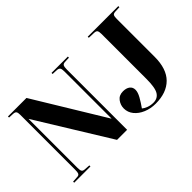

<svg xmlns="http://www.w3.org/2000/svg" viewBox="-102 -1106 1496 1496"><g transform="rotate(-45 645.5 -358.0)"><path d="M48 0V-12L94 -15Q113 -15 119 -26.5Q125 -38 125 -68V-671Q125 -695 118.5 -705Q112 -715 90 -716L48 -718V-730H252L606 -148H607V-666Q607 -694 600.5 -704Q594 -714 574 -716L528 -718V-730H708V-718L662 -716Q643 -715 637 -703.5Q631 -692 631 -662V0H520L149 -602H148V-64Q148 -36 154.5 -26Q161 -16 182 -15L227 -12V0ZM933 14Q878 14 831.5 -5.5Q785 -25 757.5 -59Q730 -93 730 -136Q730 -173 753 -204Q776 -235 820 -235Q856 -235 877 -219Q898 -203 898 -174Q898 -147 877.5 -110.5Q857 -74 830 -36Q845 -23 870.5 -13.5Q896 -4 926 -4Q972 -4 995 -40Q1018 -76 1018 -174V-670Q1018 -695 1011.5 -705Q1005 -715 984 -716L927 -718V-730H1264V-718L1217 -716Q1196 -715 1190.5 -704.5Q1185 -694 1185 -668V-251Q1185 -118 1119 -52Q1053 14 933 14Z"/></g></svg>

Font: Literata 72pt
Style: Bold
Weight: 700
Designer: Latin by Veronika Burian and Jose Scaglione. Greek by Irene Vlachou. Cyrillic by Vera Evstafieva.
Foundry: TypeTogether
Version: Version 3.002